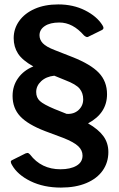

<svg xmlns="http://www.w3.org/2000/svg" viewBox="-20 -772 540 870"><path d="M471 -83Q471 -36 445.5 0.5Q420 37 371.5 57.5Q323 78 256 78Q178 78 118.5 49Q59 20 34 -25Q29 -33 29 -39Q29 -44 34 -46L96 -77Q102 -79 104 -79Q110 -79 116 -72Q167 -5 254 -5Q299 -5 326.5 -21Q354 -37 354 -67Q354 -91 334.5 -109.5Q315 -128 267 -147L184 -178Q106 -208 71.5 -245Q37 -282 37 -337Q37 -383 62 -418Q87 -453 131 -471Q81 -499 61.5 -529.5Q42 -560 42 -599Q42 -642 67 -677Q92 -712 137.5 -732Q183 -752 244 -752Q312 -752 365.5 -725Q419 -698 444 -658Q449 -650 449 -645Q449 -642 444 -637L383 -607Q379 -604 374 -604Q370 -604 361 -611Q310 -670 249 -670Q207 -670 183 -654Q159 -638 159 -612Q159 -592 174 -576Q189 -560 228 -545L307 -514Q391 -481 428 -442Q465 -403 465 -345Q465 -259 379 -213Q426 -186 448.5 -155Q471 -124 471 -83ZM357 -322Q357 -350 341 -370Q325 -390 275 -409L226 -429Q189 -425 166.5 -404Q144 -383 144 -355Q144 -330 160.5 -314.5Q177 -299 227 -278L282 -256Q315 -254 336 -273.5Q357 -293 357 -322Z"/></svg>

Font: n
Style: Regular
Weight: 600
Designer: Pablo Impallari, Rodrigo Fuenzalida
Foundry: Impallari Type
Version: Version 1.002; ttfautohint (v1.5)